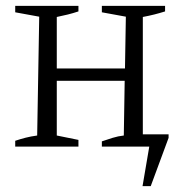

<svg xmlns="http://www.w3.org/2000/svg" viewBox="-20 -501 623 656"><path d="M32 0V-20Q50 -26 67.5 -30.5Q85 -35 107 -38L114 -444L32 -459V-481H248V-462Q230 -456 212 -451.5Q194 -447 174 -443V-267H407L410 -444L328 -459V-481H544V-462Q525 -456 507 -451.5Q489 -447 468 -443V-42H556V-30L495 135H467L490 0H328V-18Q345 -24 364.5 -30Q384 -36 403 -38L406 -225H174V-38L248 -23V0Z"/></svg>

Font: Piazzolla Light
Style: Regular
Weight: 300
Designer: Juan Pablo del Peral
Foundry: Huerta Tipografica
Version: Version 1.330